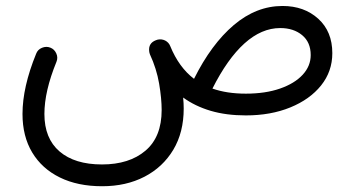

<svg xmlns="http://www.w3.org/2000/svg" viewBox="-20 -359 1192 646"><path d="M55.7 24.4Q55.7 -65.9 101.6 -178.2Q106.9 -192.4 121.3 -198.2Q135.7 -204.1 149.4 -198.7Q163.1 -193.4 169.4 -179.2Q175.8 -165 169.9 -150.9Q129.4 -51.8 129.4 24.4Q129.4 106.9 180.4 150.6Q231.4 194.3 323.2 194.3Q415 194.3 469.5 147.9Q523.9 101.6 523.9 11.2Q523.9 -27.3 515.4 -77.6Q506.8 -127.9 484.4 -176.3Q482.4 -181.6 481.9 -187Q479 -213.9 504.4 -223.6Q507.3 -224.6 510.3 -225.6Q523.4 -228.5 535.6 -222.7Q547.9 -216.3 552.7 -204.1Q582 -132.3 632.8 -93.8Q690.9 -210.4 766.6 -274.7Q842.3 -338.9 930.7 -338.9Q1003.4 -338.9 1050.8 -295.9Q1098.1 -252.9 1098.1 -180.2Q1098.1 -118.7 1060.3 -71.5Q1022.5 -24.4 956.8 2.4Q891.1 29.3 807.1 29.3Q741.2 29.3 689 13.9Q636.7 -1.5 596.2 -30.8Q598.1 -11.2 598.1 6.3Q598.1 86.4 563 145Q527.8 203.6 466.1 235.6Q404.3 267.6 323.7 267.6Q241.2 267.6 181.2 238Q121.1 208.5 88.4 154.1Q55.7 99.6 55.7 24.4ZM922.9 -264.6Q859.9 -264.6 802.5 -212.9Q745.1 -161.1 694.8 -61Q743.2 -43.9 807.1 -43.9Q873 -43.9 922.1 -61Q971.2 -78.1 998.3 -107.4Q1025.4 -136.7 1025.4 -173.8Q1025.4 -216.8 996.6 -240.7Q967.8 -264.6 922.9 -264.6Z"/></svg>

Font: Mikhak Regular
Style: Regular
Weight: 400
Designer: Amin Abedi
Version: Version 3.3